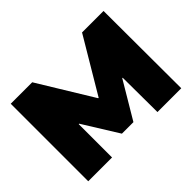

<svg xmlns="http://www.w3.org/2000/svg" viewBox="-136 -963 1226 1226"><g transform="rotate(-45 477.0 -350.0)"><path d="M676 -312 528 -63H424L276 -301H272V0H57V-700H251L477 -330H481L701 -700H895L897 0H682L680 -312Z"/></g></svg>

Font: CMG Sans Black
Style: Regular
Weight: 900
Designer: Julieta Ulanovsky
Foundry: Julieta Ulanovsky
Version: Version 7.200